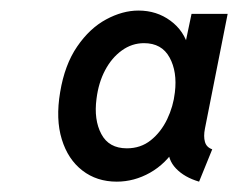

<svg xmlns="http://www.w3.org/2000/svg" viewBox="-20 -747 460 371"><path d="M205.6 -396Q167 -396 139.2 -417.5Q111.3 -439 99.4 -477.8Q87.4 -516.6 96.2 -568.8Q105 -622.1 129.2 -657.2Q153.3 -692.4 185.1 -709.5Q216.8 -726.6 247.6 -726.6Q282.7 -726.6 309.3 -707Q335.9 -687.5 344.2 -655.3L299.3 -668.5H370.6L333.5 -641.1L350.1 -720.2H419.9L376 -498.5Q373 -483.4 376 -472.9Q378.9 -462.4 390.1 -458.5L364.7 -396Q336.4 -404.3 320.1 -421.4Q303.7 -438.5 305.2 -462.4L338.4 -445.8H272.9L321.3 -463.9Q300.8 -430.7 270 -413.3Q239.3 -396 205.6 -396ZM225.1 -460.4Q252 -460.4 271.5 -476.1Q291 -491.7 303 -516.6Q314.9 -541.5 317.9 -568.4Q322.8 -608.4 307.6 -636Q292.5 -663.6 258.3 -663.6Q234.9 -663.6 215.3 -649.4Q195.8 -635.3 183.1 -611.3Q170.4 -587.4 166.5 -556.2Q161.1 -515.6 175.8 -488Q190.4 -460.4 225.1 -460.4Z"/></svg>

Font: Reddit Sans SemiBold
Style: Italic
Weight: 600
Italic angle: -11.25°
Designer: Stephen Hutchings
Version: Version 1.013